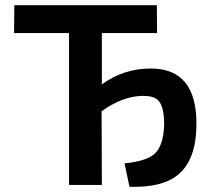

<svg xmlns="http://www.w3.org/2000/svg" viewBox="-20 -710 792 737"><path d="M371 -386Q454 -447 559 -447Q736 -447 734 -231Q733 -96 663 -39Q602 11 477 7L458 -83Q543 -91 575 -121Q607 -152 610 -229Q611 -300 587 -325Q570 -342 530 -342Q452 -342 370 -283L371 0H245V-583H34L35 -690H582L583 -583H371Z"/></svg>

Font: Taylor Sans Upright Semi Bold
Style: Regular
Weight: 600
Italic angle: -8°
Designer: Natanael Gama
Version: Version 1.001 September 8, 2015